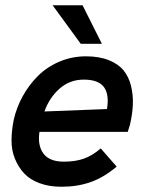

<svg xmlns="http://www.w3.org/2000/svg" viewBox="-20 -710 555 736"><path d="M289.6 -542 181.6 -689.9H296.4L370.6 -542ZM215.8 5.9Q168.5 5.9 131.6 -7.8Q94.7 -21.5 72.5 -45.4Q50.3 -69.3 37.1 -101.8Q23.9 -134.3 24.2 -172.1Q24.4 -210 32.7 -251Q43.5 -298.3 67.1 -341.3Q90.8 -384.3 125.2 -418.7Q159.7 -453.1 207.5 -473.6Q255.4 -494.1 309.6 -494.1Q360.8 -494.1 397.5 -479.2Q434.1 -464.4 453.9 -439.9Q473.6 -415.5 482.2 -380.9Q490.7 -346.2 489.3 -309.6Q487.8 -272.9 478 -231L469.7 -204.6H131.3Q123.5 -151.9 146.7 -121.1Q169.9 -90.3 224.6 -90.3Q268.6 -90.3 301.3 -101.8Q334 -113.3 366.2 -141.1L427.2 -71.3Q377.4 -29.3 326.7 -11.7Q275.9 5.9 215.8 5.9ZM150.4 -282.7 390.1 -292Q399.4 -348.1 378.2 -376.5Q356.9 -404.8 301.3 -404.8Q247.6 -404.8 208.5 -370.4Q169.4 -335.9 150.4 -282.7Z"/></svg>

Font: HK Grotesk SemiBold Italic
Style: Regular
Weight: 600
Italic angle: -13°
Designer: Alfredo Marco Pradil and Stefan Peev
Foundry: Hanken Design Co.
Version: Version 1.000;PS 001.000;hotconv 1.0.88;makeotf.lib2.5.64775